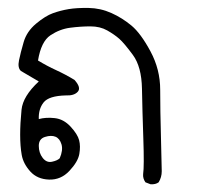

<svg xmlns="http://www.w3.org/2000/svg" viewBox="-20 -286 540 495"><path d="M368 189 355 184Q348 174 349 163Q352 143 349.5 71Q347 -1 346 -57.5Q345 -114 322.5 -144.5Q300 -175 287.5 -186Q275 -197 256.5 -207.5Q238 -218 213 -218Q188 -218 161 -214.5Q134 -211 110 -195Q86 -179 78 -130Q101 -116 125 -105Q149 -94 172 -80Q190 -60 180.5 -49.5Q171 -39 150 -40Q106 -39 92.5 -22Q79 -5 80 21Q98 16 121 18.5Q144 21 162 40.5Q180 60 184 75.5Q188 91 184.5 111Q181 131 159 154.5Q137 178 106.5 177Q76 176 58 156Q40 136 36 113.5Q32 91 32 61.5Q32 32 35.5 -3Q39 -38 80 -76L34 -103Q25 -111 29 -130.5Q33 -150 41 -177.5Q49 -205 73 -225Q97 -245 116.5 -252Q136 -259 157 -262.5Q178 -266 208.5 -265.5Q239 -265 267 -252.5Q295 -240 319 -220Q343 -200 368 -153.5Q393 -107 393 -54.5Q393 -2 395 69Q397 140 397 155.5Q397 171 389 184Q381 190 368 189ZM134 122Q143 101 138.5 86Q134 71 123 66.5Q112 62 96 67Q80 72 80 90Q80 108 90 121Q100 134 114 131Q128 128 134 122Z"/></svg>

Font: NaniFont Regular
Style: Regular
Weight: 400
Designer: Nanigashitei
Version: Version 1.036